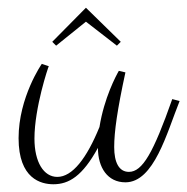

<svg xmlns="http://www.w3.org/2000/svg" viewBox="-20 -495 484 496"><path d="M233 -113C233 -62 258 -24 304 -24C378 -24 411 -152 444 -234L425 -239C376 -100 348 -51 313 -51C287 -51 275 -76 275 -115C275 -155 283 -211 304 -308L287 -312C280 -300 249 -242 237 -167C204 -86 167 -38 128 -38C93 -38 69 -76 69 -137C69 -217 105 -323 106 -324L88 -330C88 -330 28 -244 28 -138C28 -33 86 -19 118 -19C158 -19 193 -40 233 -113ZM292 -387 202 -475 115 -387 125 -377 202 -439 282 -377Z"/></svg>

Font: Clicker Script
Style: Regular
Weight: 400
Designer: Astigmatic (AOETI)
Foundry: Astigmatic (AOETI)
Version: Version 1.000